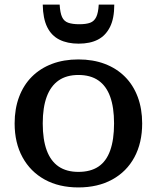

<svg xmlns="http://www.w3.org/2000/svg" viewBox="-20 -808 686 840"><path d="M602 -268Q602 -183 568 -120Q534 -57 471 -22.5Q408 12 323 12Q238 12 175.5 -22.5Q113 -57 78.5 -120Q44 -183 44 -268Q44 -332 63.5 -384Q83 -436 119.5 -472.5Q156 -509 207.5 -528.5Q259 -548 323 -548Q387 -548 438.5 -528.5Q490 -509 526.5 -472.5Q563 -436 582.5 -384Q602 -332 602 -268ZM167 -268Q167 -197 184.5 -150Q202 -103 236.5 -79.5Q271 -56 323 -56Q376 -56 410.5 -79Q445 -102 462 -149.5Q479 -197 479 -268Q479 -338 462 -385Q445 -432 410.5 -456Q376 -480 323 -480Q271 -480 236.5 -456Q202 -432 184.5 -385Q167 -338 167 -268ZM324 -617Q374 -617 408 -634.5Q442 -652 461 -689.5Q480 -727 480 -788H412Q410 -752 401 -733.5Q392 -715 374.5 -708.5Q357 -702 327 -702Q297 -702 278.5 -708.5Q260 -715 251.5 -733.5Q243 -752 241 -788H167Q168 -727 186.5 -689.5Q205 -652 240 -634.5Q275 -617 324 -617Z"/></svg>

Font: Roboto Serif Medium
Style: Regular
Weight: 500
Designer: Greg Gazdowicz
Foundry: Commercial Type
Version: Version 1.008